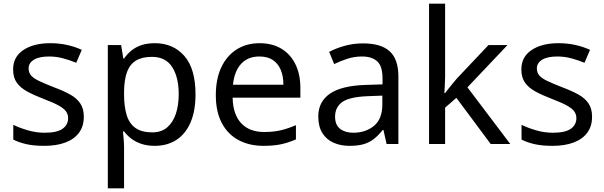

<svg xmlns="http://www.w3.org/2000/svg" viewBox="-20 -780 3272 1040"><path d="M434 -148Q434 -96 408 -61Q382 -26 334 -8Q286 10 220 10Q164 10 123.5 1Q83 -8 52 -24V-104Q84 -88 129.5 -74.5Q175 -61 222 -61Q289 -61 319 -82.5Q349 -104 349 -140Q349 -160 338 -176Q327 -192 298.5 -208Q270 -224 217 -244Q165 -264 128 -284Q91 -304 71 -332Q51 -360 51 -404Q51 -472 106.5 -509Q162 -546 252 -546Q301 -546 343.5 -536.5Q386 -527 423 -510L393 -440Q359 -454 322 -464Q285 -474 246 -474Q192 -474 163.5 -456.5Q135 -439 135 -409Q135 -387 148 -371.5Q161 -356 191.5 -341.5Q222 -327 273 -307Q324 -288 360 -268Q396 -248 415 -219.5Q434 -191 434 -148Z M819 -546Q918 -546 978.5 -477Q1039 -408 1039 -269Q1039 -178 1011.5 -115.5Q984 -53 934.5 -21.5Q885 10 818 10Q777 10 745 -1Q713 -12 690.5 -29.5Q668 -47 652 -68H646Q648 -51 650 -25Q652 1 652 20V240H564V-536H636L648 -463H652Q668 -486 690.5 -505Q713 -524 744.5 -535Q776 -546 819 -546ZM803 -472Q749 -472 716 -451.5Q683 -431 668 -390Q653 -349 652 -286V-269Q652 -203 666 -157Q680 -111 713.5 -87Q747 -63 805 -63Q854 -63 885.5 -90Q917 -117 932.5 -163.5Q948 -210 948 -270Q948 -362 912.5 -417Q877 -472 803 -472Z M1386 -546Q1455 -546 1504.5 -516Q1554 -486 1580.5 -431.5Q1607 -377 1607 -304V-251H1240Q1242 -160 1286.5 -112.5Q1331 -65 1411 -65Q1462 -65 1501.5 -74.5Q1541 -84 1583 -102V-25Q1542 -7 1502 1.5Q1462 10 1407 10Q1331 10 1272.5 -21Q1214 -52 1181.5 -113.5Q1149 -175 1149 -264Q1149 -352 1178.5 -415Q1208 -478 1261.5 -512Q1315 -546 1386 -546ZM1385 -474Q1322 -474 1285.5 -433.5Q1249 -393 1242 -321H1515Q1515 -367 1501 -401Q1487 -435 1458.5 -454.5Q1430 -474 1385 -474Z M1946 -545Q2044 -545 2091 -502Q2138 -459 2138 -365V0H2074L2057 -76H2053Q2030 -47 2005.5 -27.5Q1981 -8 1949.5 1Q1918 10 1873 10Q1825 10 1786.5 -7Q1748 -24 1726 -59.5Q1704 -95 1704 -149Q1704 -229 1767 -272.5Q1830 -316 1961 -320L2052 -323V-355Q2052 -422 2023 -448Q1994 -474 1941 -474Q1899 -474 1861 -461.5Q1823 -449 1790 -433L1763 -499Q1798 -518 1846 -531.5Q1894 -545 1946 -545ZM1972 -259Q1872 -255 1833.5 -227Q1795 -199 1795 -148Q1795 -103 1822.5 -82Q1850 -61 1893 -61Q1961 -61 2006 -98.5Q2051 -136 2051 -214V-262Z M2391 -363Q2391 -347 2389.5 -321Q2388 -295 2387 -276H2391Q2397 -284 2409 -299Q2421 -314 2433.5 -329.5Q2446 -345 2455 -355L2626 -536H2729L2512 -307L2744 0H2638L2452 -250L2391 -197V0H2304V-760H2391Z M3187 -148Q3187 -96 3161 -61Q3135 -26 3087 -8Q3039 10 2973 10Q2917 10 2876.5 1Q2836 -8 2805 -24V-104Q2837 -88 2882.5 -74.5Q2928 -61 2975 -61Q3042 -61 3072 -82.5Q3102 -104 3102 -140Q3102 -160 3091 -176Q3080 -192 3051.5 -208Q3023 -224 2970 -244Q2918 -264 2881 -284Q2844 -304 2824 -332Q2804 -360 2804 -404Q2804 -472 2859.5 -509Q2915 -546 3005 -546Q3054 -546 3096.5 -536.5Q3139 -527 3176 -510L3146 -440Q3112 -454 3075 -464Q3038 -474 2999 -474Q2945 -474 2916.5 -456.5Q2888 -439 2888 -409Q2888 -387 2901 -371.5Q2914 -356 2944.5 -341.5Q2975 -327 3026 -307Q3077 -288 3113 -268Q3149 -248 3168 -219.5Q3187 -191 3187 -148Z"/></svg>

Font: binaryhoriontal115
Style: Book
Weight: 400
Designer: Jelle Bosma - Monotype Design Team
Foundry: Monotype Imaging Inc.
Version: Version 2.003